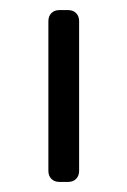

<svg xmlns="http://www.w3.org/2000/svg" viewBox="-20 -591 253 381"><path d="M98 -230Q88 -230 82 -236Q76 -242 76 -252V-549Q76 -559 82 -565Q88 -571 98 -571H115Q125 -571 131 -565Q137 -559 137 -549V-252Q137 -242 131 -236Q125 -230 115 -230Z"/></svg>

Font: Rubik Light
Style: Regular
Weight: 300
Designer: Hubert and Fischer
Foundry: Hubert and Fischer
Version: Version 2.300;gftools[0.9.30]